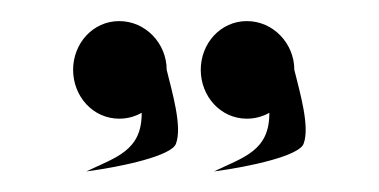

<svg xmlns="http://www.w3.org/2000/svg" viewBox="-20 -720 359 182"><path d="M170.3 -653.8C170.3 -628.8 189 -607.5 214 -607.5C221.7 -607.5 229 -609.5 235.3 -613.1C235.6 -577 210.9 -571 182.8 -557.5C217.8 -562.1 264 -572.5 267.8 -583.8C274 -600 264 -633.3 259 -653.8C259 -678.8 239 -700 214 -700C189 -700 170.3 -678.8 170.3 -653.8ZM49.3 -653.8C49.3 -628.8 68 -607.5 93 -607.5C100.7 -607.5 108 -609.5 114.3 -613.1C114.6 -577 89.9 -571 61.8 -557.5C96.8 -562.1 143 -572.5 146.8 -583.8C153 -600 143 -633.3 138 -653.8C138 -678.8 118 -700 93 -700C68 -700 49.3 -678.8 49.3 -653.8Z"/></svg>

Font: Hi.
Style: Regular
Weight: 400
Designer: Mew Too, Robert Jablonski
Foundry: Cannot Into Space Fonts
Version: Version 1.996